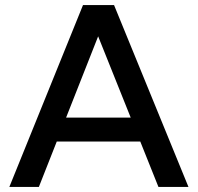

<svg xmlns="http://www.w3.org/2000/svg" viewBox="-20 -741 783 761"><path d="M242 -275 369 -597 498 -275ZM536 -180 608 0H727L432 -721H309L17 0H134L205 -180Z"/></svg>

Font: Perun Medium
Style: Regular
Weight: 500
Foundry: Copyright (c) Stefan Peev, Context Ltd, 2016
Version: Version 1.089